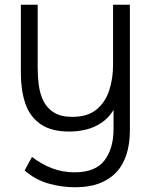

<svg xmlns="http://www.w3.org/2000/svg" viewBox="-20 -547 637 810"><path d="M297 243Q239 243 183.5 227Q128 211 84 172L115 115Q155 146 200 163Q245 180 294 180Q383 180 421 129.5Q459 79 459 -2V-83Q438 -49 408 -29Q378 -9 343.5 -0.5Q309 8 273 8Q195 8 150 -24Q105 -56 86.5 -111.5Q68 -167 68 -238V-527H139V-262Q139 -223 144 -186Q149 -149 164 -119.5Q179 -90 208 -72Q237 -54 286 -54Q349 -54 386.5 -84.5Q424 -115 440.5 -165Q457 -215 457 -274V-527H528V2Q528 60 513.5 105Q499 150 470 180.5Q441 211 398 227Q355 243 297 243Z"/></svg>

Font: Onest Light
Style: Regular
Weight: 300
Designer: Dmitri Voloshin, Andrey Kudryavtsev
Foundry: Dmitri Voloshin, Andrey Kudryavtsev
Version: Version 1.000;gftools[0.9.33]